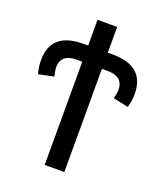

<svg xmlns="http://www.w3.org/2000/svg" viewBox="-129 -772 723 856"><g transform="rotate(20 232.0 -344.0)"><path d="M454.1 -433.6Q454.1 -400.4 444.8 -369.6L373 -384.8Q379.9 -413.1 379.9 -426.3Q379.9 -489.7 304.7 -489.7H278.3V0H185.1V-489.7H158.7Q84 -489.7 84 -426.3Q84 -413.1 90.8 -384.8L19 -369.6Q9.8 -400.4 9.8 -433.6Q9.8 -566.4 162.6 -566.4H185.1V-688.5H278.3V-566.4H301.8Q454.1 -566.4 454.1 -433.6Z"/></g></svg>

Font: Arimo
Style: Regular
Weight: 400
Designer: Steve Matteson
Foundry: Monotype Imaging Inc.
Version: Version 1.33